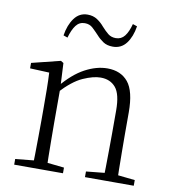

<svg xmlns="http://www.w3.org/2000/svg" viewBox="-84 -829 819 903"><g transform="rotate(10 325.5 -377.5)"><path d="M44 0V-27L154 -38H174L277 -27V0ZM131 0Q132 -24 132.5 -64.5Q133 -105 133.5 -149Q134 -193 134 -226V-281Q134 -333 133.5 -375.5Q133 -418 131 -455L39 -459V-485L176 -519L189 -511L195 -393V-392V-226Q195 -193 195.5 -149Q196 -105 196.5 -64.5Q197 -24 198 0ZM382 0V-27L491 -38H512L615 -27V0ZM469 0Q470 -24 470.5 -64Q471 -104 471.5 -148Q472 -192 472 -226V-334Q472 -412 446 -443Q420 -474 374 -474Q339 -474 290.5 -452.5Q242 -431 184 -368L174 -398H182Q236 -463 291 -492.5Q346 -522 398 -522Q462 -522 497 -479.5Q532 -437 532 -335V-226Q532 -192 532.5 -148Q533 -104 533.5 -64Q534 -24 535 0ZM167 -639Q175 -690 199 -722.5Q223 -755 262 -755Q289 -755 308.5 -742Q328 -729 342 -712Q359 -693 374 -681Q389 -669 411 -669Q437 -669 453 -689.5Q469 -710 479 -748L500 -741Q492 -690 468 -658.5Q444 -627 404 -627Q376 -627 357.5 -639.5Q339 -652 325 -668Q309 -685 294 -699Q279 -713 256 -713Q230 -713 214 -692Q198 -671 187 -632Z"/></g></svg>

Font: Noto Serif KR ExtraLight ExtraLight
Style: Regular
Weight: 250
Version: Version 2.003-H1;hotconv 1.1.1;makeotfexe 2.6.0